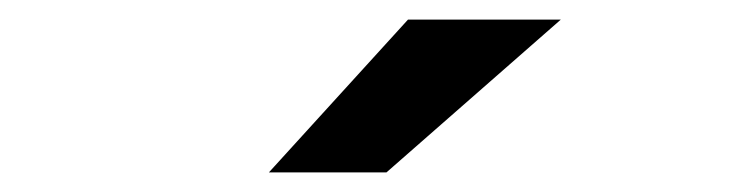

<svg xmlns="http://www.w3.org/2000/svg" viewBox="-20 -941 748 196"><path d="M254.5 -765 396.5 -921H552.5L374.5 -765Z"/></svg>

Font: Undotted
Style: Bold
Weight: 700
Designer: Delve Withrington, Dave Bailey, Thomas Jockin
Foundry: Delve Fonts LLC
Version: Version 4.000